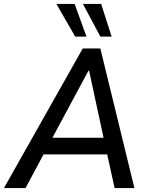

<svg xmlns="http://www.w3.org/2000/svg" viewBox="-44 -950 755 970"><path d="M-24 0 374 -705H463L635 0H535L491 -199L527 -170H143L191 -198L85 0ZM403 -593 209 -232 191 -254H506L484 -232L406 -593ZM463 -765 375 -930H467L520 -765ZM336 -765 241 -930H333L393 -765Z"/></svg>

Font: Nunito Sans 10pt SemiCondensed SemiBold
Style: Italic
Weight: 600
Width: 4
Italic angle: -9°
Designer: Vernon Adams
Foundry: Vernon Adams
Version: Version 3.101;gftools[0.9.27]